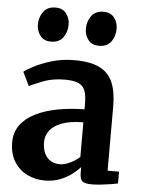

<svg xmlns="http://www.w3.org/2000/svg" viewBox="-56 -852 672 908"><g transform="rotate(5 279.5 -398.5)"><path d="M190.2 11Q145 11 106.6 -8.1Q68.2 -27.1 45 -64.5Q21.7 -101.8 21.7 -156.3Q21.7 -203.6 47.2 -238.2Q72.6 -272.8 117.6 -295.2Q162.5 -317.5 221.8 -328.8Q281.1 -340.1 349 -340.7V-366.2Q349 -404.7 340.9 -427.9Q332.8 -451.2 310.3 -461.9Q287.8 -472.6 244.8 -472.6Q187 -472.6 143.9 -456Q100.8 -439.4 76.8 -427.7L45.2 -492.6Q57.1 -502.6 91.3 -520.7Q125.4 -538.7 174.8 -553.5Q224.2 -568.2 281.3 -568.2Q357.8 -568.2 401.7 -546.3Q445.6 -524.3 464.3 -479.6Q483 -434.9 483 -366V-61.4H537.3V-5.3Q525.9 -2.7 504.4 0.8Q482.9 4.3 458.6 7Q434.3 9.7 414.5 9.7Q380.6 9.7 368.8 -0.3Q357.1 -10.3 357.1 -41.1V-67.4Q344.6 -52.8 321 -34.2Q297.4 -15.7 264.4 -2.4Q231.5 11 190.2 11ZM255.1 -71.9Q276.6 -71.9 303.2 -84.5Q329.7 -97.1 349 -114.9V-279Q286.6 -278.9 247.3 -264Q208.1 -249.1 189.9 -224.7Q171.7 -200.2 171.7 -170.7Q171.7 -138 182.3 -116.1Q192.8 -94.2 211.7 -83Q230.5 -71.9 255.1 -71.9ZM162 -646Q128.7 -646 111.5 -668.8Q94.3 -691.5 94.3 -720.8Q94.3 -756.3 113.5 -782.3Q132.7 -808.3 170.5 -808.3H171.5Q205 -808.3 222.1 -785.6Q239.3 -762.8 239.3 -733.5Q239.3 -698 220.3 -672Q201.4 -646 163 -646ZM389.9 -646Q356.6 -646 339.3 -668.8Q322.1 -691.5 322.1 -720.8Q322.1 -756.3 341.3 -782.3Q360.5 -808.3 398.3 -808.3H399.3Q432.8 -808.3 450 -785.6Q467.1 -762.8 467.1 -733.5Q467.1 -698 448.2 -672Q429.2 -646 390.9 -646Z"/></g></svg>

Font: Merriweather Light
Style: Regular
Weight: 300
Designer: Eben Sorkin
Foundry: Eben Sorkin
Version: Version 2.100